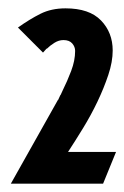

<svg xmlns="http://www.w3.org/2000/svg" viewBox="-20 -760 298 460"><path d="M119 -521V-520L125 -533V-532L130 -543Q141 -565 150.5 -590Q160 -615 160 -638Q160 -648 153 -656Q146 -664 132 -664Q121 -664 110.5 -657.5Q100 -651 92 -643V-644L83 -634L23 -694Q51 -714 77 -727Q103 -740 137 -740Q194 -740 222 -711Q250 -682 250 -639Q250 -612 239.5 -580.5Q229 -549 213.5 -516.5Q198 -484 179 -453Q160 -422 143 -396H258L227 -320H6Z"/></svg>

Font: Osterbar
Style: Regular
Weight: 500
Width: 3
Designer: Peter Wiegel, Basierend auf Erbar schmal-halbfette Grotesk v. Jacob Erbar
Foundry: Peter Wiegel
Version: Version 1.0